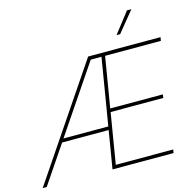

<svg xmlns="http://www.w3.org/2000/svg" viewBox="-150 -1078 1225 1211"><g transform="rotate(-15 462.0 -472.5)"><path d="M-19.5 0 472.2 -727.5H944.8L940.9 -704.1H576.7L522 -375H865.7L862.3 -352.5H518.6L463.9 -22.5H838.9L835 0H436.5L553.2 -704.1H482.9L6.8 0ZM163.6 -246.1 167.5 -268.6H493.7L489.7 -246.1ZM680.2 -811.5 784.2 -945.3H813L703.6 -811.5Z"/></g></svg>

Font: Inter 20pt Thin
Style: Italic
Weight: 250
Italic angle: -9.3988°
Version: Version 4.001;git-66647c0bb